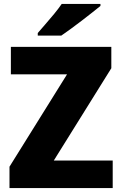

<svg xmlns="http://www.w3.org/2000/svg" viewBox="-20 -951 614 971"><path d="M550 0H28V-108L319 -575H35V-714H543V-606L252 -139H550ZM488 -931V-921Q471 -907 445.5 -887Q420 -867 391.5 -845Q363 -823 336 -803.5Q309 -784 290 -771H171V-784Q187 -803 209.5 -828.5Q232 -854 254.5 -881.5Q277 -909 292 -931Z"/></svg>

Font: Noto Sans Disp ExtBd
Style: Regular
Weight: 800
Designer: Monotype Design Team
Foundry: Monotype Imaging Inc.
Version: Version 2.000;GOOG;noto-source:20170915:90ef993387c0; ttfaut